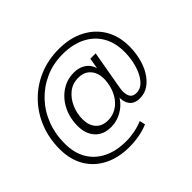

<svg xmlns="http://www.w3.org/2000/svg" viewBox="-178 -885 1329 1329"><g transform="rotate(-45 487.0 -220.0)"><path d="M599 -158 613 -137Q588 -71 531.5 -32.5Q475 6 410 6Q334 6 292 -40.5Q250 -87 250 -164Q250 -220 267 -270Q284 -320 316.5 -359Q349 -398 393 -421Q437 -444 491 -444Q555 -444 593.5 -409Q632 -374 636 -306L618 -294L642 -431H694L643 -140Q636 -95 649 -66Q662 -37 701 -37Q735 -37 761.5 -60.5Q788 -84 806.5 -123Q825 -162 834 -207.5Q843 -253 843 -297Q843 -388 805 -453Q767 -518 696 -553.5Q625 -589 528 -589Q436 -589 358 -554.5Q280 -520 222 -459Q164 -398 132.5 -317Q101 -236 101 -144Q100 -51 138.5 14.5Q177 80 247.5 114.5Q318 149 414 149Q456 149 498.5 140.5Q541 132 579 116L588 158Q545 176 497.5 184.5Q450 193 401 193Q296 193 216.5 153Q137 113 93 38.5Q49 -36 49 -137Q49 -242 84.5 -332Q120 -422 186 -490Q252 -558 340.5 -595.5Q429 -633 535 -633Q644 -633 725 -591Q806 -549 850 -474.5Q894 -400 894 -301Q894 -245 881 -190Q868 -135 841.5 -91Q815 -47 777.5 -20.5Q740 6 692 6Q635 6 611.5 -30.5Q588 -67 595 -123ZM490 -397Q433 -397 392.5 -364.5Q352 -332 329.5 -280.5Q307 -229 307 -172Q307 -114 338 -78Q369 -42 428 -42Q473 -42 511.5 -65.5Q550 -89 575.5 -132Q601 -175 609 -234Q615 -279 604 -315.5Q593 -352 564.5 -374.5Q536 -397 490 -397Z"/></g></svg>

Font: Albert Sans Light
Style: Regular
Weight: 300
Designer: Andreas Rasmussen
Foundry: a.Foundry
Version: Version 1.025